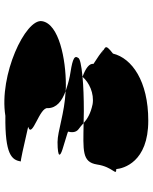

<svg xmlns="http://www.w3.org/2000/svg" viewBox="70 -750 697 876"><g transform="rotate(90 418.0 -311.5)"><path d="M76 -155C64 -80 322 42 508 12C685 14 710 -17 716 -59C716 -56 654 -70 558 -92C616 -110 465 -144 473 -182C472 -222 441 -246 395 -263C385 -264 377 -264 367 -264C251 -264 88 -233 76 -155ZM224 -479C174 -440 198 -446 225 -425C188 -450 211 -428 271 -390C268 -371 291 -354 330 -340C355 -370 406 -394 455 -386C498 -377 522 -362 541 -345C667 -343 719 -337 730 -406C741 -480 785 -494 751 -494C748 -526 720 -640 530 -640C349 -640 245 -565 224 -479ZM243 -319C228 -299 265 -292 327 -282C352 -277 374 -270 395 -263C497 -258 578 -226 628 -226C666 -226 684 -230 685 -234C687 -244 650 -251 588 -271L580 -274C584 -289 585 -309 570 -321C559 -329 550 -337 541 -345C524 -345 506 -346 487 -346C425 -346 372 -344 330 -340C276 -335 244 -328 243 -319Z"/></g></svg>

Font: Ampere
Style: SuExtIta
Weight: 400
Version: Version 1